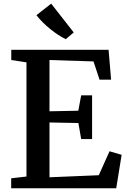

<svg xmlns="http://www.w3.org/2000/svg" viewBox="-20 -1010 682 1030"><path d="M122 -63V-675.5L40.5 -688V-743H562.5L576 -582.5H514L481.5 -680.5L245.5 -688V-413L400 -416L415.5 -498.5H474V-264H415.5L400.5 -350L245.5 -353V-59L510 -70L567.5 -198.5L632.5 -179.5L603.5 0H40V-53.5ZM332.5 -800Q314.5 -808.5 293 -822.5Q271.5 -836.5 249.8 -854Q228 -871.5 208.8 -890.8Q189.5 -910 175.5 -928.5L254.5 -990.5L375.5 -836L333 -800Z"/></svg>

Font: Merriweather Light 18pt SemiBold
Style: Regular
Weight: 600
Version: Version 2.100